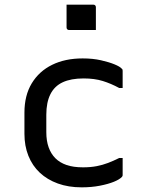

<svg xmlns="http://www.w3.org/2000/svg" viewBox="-20 -794 640 825"><path d="M335 -543Q379 -543 414 -535Q449 -527 472 -517.5Q495 -508 502 -500Q506 -497 506.5 -494.5Q507 -492 507 -489Q507 -471 507 -453Q507 -435 507 -416H492Q457 -435 421.5 -446Q386 -457 339 -457Q285 -457 249.5 -440.5Q214 -424 196.5 -389Q179 -354 179 -301V-226Q179 -189 189 -161Q199 -133 218 -114Q237 -95 266 -85Q295 -75 337 -75Q369 -75 395 -80Q421 -85 444.5 -94Q468 -103 492 -115H507Q507 -97 507 -78.5Q507 -60 507 -42Q507 -40 506.5 -38Q506 -36 504 -34Q494 -23 469.5 -13Q445 -3 409 4Q373 11 331 11Q274 11 228.5 -5.5Q183 -22 151 -52Q119 -82 102 -124.5Q85 -167 85 -219V-310Q85 -384 116.5 -436Q148 -488 204 -515.5Q260 -543 335 -543ZM266 -774Q280 -774 294.5 -774Q309 -774 323.5 -774Q338 -774 352.5 -774Q367 -774 381 -774Q386 -774 389 -771Q392 -768 392 -763V-665Q378 -665 363.5 -665Q349 -665 334.5 -665Q320 -665 305.5 -665Q291 -665 277 -665Q272 -665 269 -668Q266 -671 266 -676Z"/></svg>

Font: Rec Mono Linear
Style: Regular
Weight: 400
Monospace: yes
Version: Version 1.085; ttfautohint (v1.8.4.7-5d5b)